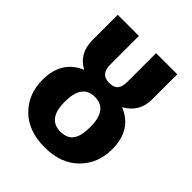

<svg xmlns="http://www.w3.org/2000/svg" viewBox="-212 -863 1002 1002"><g transform="rotate(45 289.0 -362.5)"><path d="M427 -417Q546 -369 546 -225Q546 -121 477.5 -52Q409 17 289 17Q169 17 100.5 -51Q32 -119 32 -225Q32 -366 149 -415Q70 -458 70 -555V-742H226V-530Q226 -459 289 -459Q324 -459 338.5 -476.5Q353 -494 353 -530V-742H509V-555Q509 -463 427 -417ZM289 -99Q339 -99 361 -130Q383 -161 383 -227Q383 -355 289 -355Q195 -355 195 -226Q195 -99 289 -99Z"/></g></svg>

Font: FiraGO
Style: Bold
Weight: 700
Designer: bBox Type
Foundry: bBox Type GmbH
Version: Version 1.001;PS 001.001;hotconv 1.0.88;makeotf.lib2.5.64775